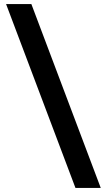

<svg xmlns="http://www.w3.org/2000/svg" viewBox="-20 -777 535 949"><path d="M135 -757 478 152H353L10 -757Z"/></svg>

Font: Roboto Serif 20pt ExtraBold
Style: Italic
Weight: 800
Italic angle: -10°
Version: Version 1.007